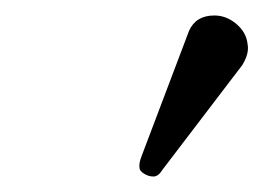

<svg xmlns="http://www.w3.org/2000/svg" viewBox="-20 -728 340 248"><path d="M256.8 -708Q272.5 -708 285.4 -697Q298.3 -686 299.8 -670.9Q302.2 -659.2 293 -644L189.9 -508.8Q184.6 -500 178.2 -500Q171.9 -500 166 -503.7Q160.2 -507.3 160.2 -511.2Q159.2 -517.1 163.1 -526.9L224.1 -688Q232.9 -708 256.8 -708Z"/></svg>

Font: Common Serif News
Style: Italic
Weight: 450
Italic angle: -12°
Designer: Philipp H. Poll, Khaled Hosny
Foundry: Stefan Peev, Context Ltd.
Version: Version 1.026